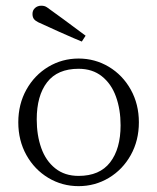

<svg xmlns="http://www.w3.org/2000/svg" viewBox="-20 -624 537 656"><path d="M42.5 -206Q42.5 -268 70.2 -317.8Q98 -367.5 145.2 -395.8Q192.5 -424 248.5 -424Q304.5 -424 351.8 -395.8Q399 -367.5 426.8 -317.8Q454.5 -268 454.5 -206Q454.5 -144 426.8 -94.2Q399 -44.5 351.8 -16.2Q304.5 12 248.5 12Q192.5 12 145.2 -16.2Q98 -44.5 70.2 -94.2Q42.5 -144 42.5 -206ZM392 -196Q392 -250 376.2 -293.8Q360.5 -337.5 328.2 -363.2Q296 -389 248.5 -389Q176.5 -389 141 -343Q105.5 -297 105.5 -216Q105.5 -162 121 -118.2Q136.5 -74.5 168.8 -48.8Q201 -23 248.5 -23Q320.5 -23 356.2 -69.2Q392 -115.5 392 -196ZM110.5 -548Q100.5 -553 95.8 -559.2Q91 -565.5 91 -576.5Q91 -589 99.8 -596.8Q108.5 -604.5 121 -604.5Q127 -604.5 131.5 -603.2Q136 -602 140.5 -599Q147.5 -594.5 196.8 -558.2Q246 -522 272.5 -502L259.5 -482Q241.5 -489 182 -515.5Q122.5 -542 110.5 -548Z"/></svg>

Font: Didactic
Style: Regular
Weight: 400
Designer: Tyler Finck
Foundry: Etcetera Type Co
Version: Version 3.007;FEAKit 1.0